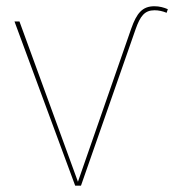

<svg xmlns="http://www.w3.org/2000/svg" viewBox="-20 -586 550 606"><path d="M408.1 -494.1C422.7 -535.3 436.4 -553.6 467.7 -553.6C480.9 -553.6 493.9 -550.6 505.9 -545.6L509.7 -557C497.3 -562.4 483 -566.3 467.3 -566.3C429.4 -566.3 411.4 -544.6 394.1 -495.4L226 -12.3L41.4 -518.3H25.7L217.3 0H235.6Z"/></svg>

Font: Fira Sans Hair
Style: Regular
Weight: 100
Designer: bBox Type GmbH & Carrois Corporate GbR & Edenspiekermann AG
Foundry: bBox Type GmbH & Carrois Corporate GbR & Edenspiekermann AG
Version: Version 4.300;PS 004.300;hotconv 1.0.88;makeotf.lib2.5.64775